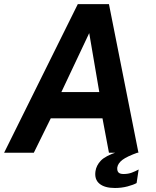

<svg xmlns="http://www.w3.org/2000/svg" viewBox="-28 -743 758 934"><path d="M-8 0 350.5 -723H502L645.5 0H502L470.5 -167.5H219L136.5 0ZM270.5 -295H455L406 -582ZM531 171.5Q481 171.5 455.8 150.5Q430.5 129.5 436.5 89.5Q440.5 62 462.2 38.8Q484 15.5 543 -4L644 -1.5Q589.5 18 567.8 34.5Q546 51 542.5 71.5Q541 87.5 548 95.5Q555 103.5 573 103.5Q595.5 103.5 613.2 96.8Q631 90 646.5 81.5L636.5 147.5Q621.5 156 592.5 163.8Q563.5 171.5 531 171.5Z"/></svg>

Font: Public Sans Thin
Style: Bold Italic
Weight: 700
Italic angle: -8°
Version: Version 2.001